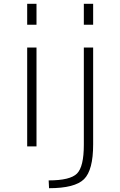

<svg xmlns="http://www.w3.org/2000/svg" viewBox="-20 -770 633 1010"><path d="M238 220 236 179Q349 179 385 143Q421 107 421 -8V-520H470V-10Q470 125 422 172.5Q374 220 238 220ZM421 -640V-750H470V-640ZM123 0V-520H172V0ZM123 -640V-750H172V-640Z"/></svg>

Font: M PLUS 1p Light
Style: Regular
Weight: 300
Version: Version 1.061